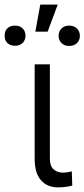

<svg xmlns="http://www.w3.org/2000/svg" viewBox="-82 -811 368 838"><path d="M135.7 -530.3V-118.2Q135.7 -86.4 151.9 -72Q168 -57.6 192.4 -57.6Q203.6 -57.6 215.3 -59.6Q227.1 -61.5 231.4 -63.5L233.4 -1Q204.6 6.8 170.9 6.8Q124.5 6.8 96.9 -24.2Q69.3 -55.2 69.3 -118.2V-530.3ZM93.8 -791H169.9L126 -672.9H72.3ZM-16.6 -699.2Q4.9 -699.2 17.1 -686.8Q29.3 -674.3 29.3 -655.3Q29.3 -636.2 17.1 -623.8Q4.9 -611.3 -16.6 -611.3Q-38.1 -611.3 -50.3 -623.8Q-62.5 -636.2 -61.5 -655.3Q-62.5 -674.3 -50.3 -686.8Q-38.1 -699.2 -16.6 -699.2ZM219.7 -699.2Q241.2 -699.2 253.9 -686.5Q266.6 -673.8 266.6 -654.3Q266.6 -635.3 253.9 -622.8Q241.2 -610.4 219.7 -610.4Q199.2 -610.4 186.5 -623Q173.8 -635.7 173.8 -654.3Q173.8 -673.8 186.3 -686.5Q198.7 -699.2 219.7 -699.2Z"/></svg>

Font: Pretendard Light
Style: Regular
Weight: 300
Designer: Base glyphs from Inter by Rasmus Andersson; Hangeul glyphs from Noto Sans CJK(Source Han Sans) by Jang Soo-young and Kan
Foundry: Kil Hyung-jin
Version: Version 1.309